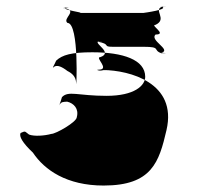

<svg xmlns="http://www.w3.org/2000/svg" viewBox="-20 -559 652 595"><path d="M82 -86C118 -32 187 16 301 16C451 16 473 -57 496 -156C530 -303 381 -341 300 -342C333 -342 268 -341 283 -341C321 -341 266 -339 285 -339C323 -340 266 -342 285 -343C323 -343 272 -382 291 -382C331 -396 272 -423 284 -431C322 -431 263 -430 282 -430C326 -422 296 -414 329 -414H425C481 -414 452 -404 480 -394C518 -394 463 -396 482 -396C510 -406 443 -434 462 -452C500 -452 443 -482 462 -482C500 -500 454 -528 482 -538C520 -538 461 -539 480 -539C508 -530 425 -519 425 -519H226C249 -519 170 -528 181 -536C219 -536 160 -534 179 -534C224 -526 172 -502 189 -488C227 -488 216 -268 216 -302C215 -322 203 -332 189 -339C153 -367 146 -349 144 -349C144 -352 148 -357 154 -371C173 -389 202 -397 266 -397C361 -397 430 -374 430 -321C430 -294 397 -262 310 -262C222 -262 192 -279 172 -258C161 -219 159 -234 172 -242C177 -243 181 -244 188 -244C209 -239 225 -222 218 -196C218 -181 153 -144 139 -144C117 -138 86 -136 70 -142C56 -152 60 -154 44 -147C38 -137 50 -116 82 -86Z"/></svg>

Font: Hussar Przerywany
Style: Regular
Weight: 400
Foundry: Cannot Into Space Fonts
Version: Version 0.982